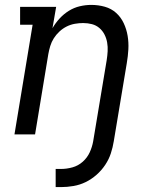

<svg xmlns="http://www.w3.org/2000/svg" viewBox="-20 -548 640 783"><path d="M207 215V141H229Q252 141 275.5 134.5Q299 128 317.5 111.5Q336 95 346 73Q356 51 360 28L415 -302Q418 -321 419 -339Q420 -357 417 -374.5Q414 -392 406 -407.5Q398 -423 385 -434Q372 -445 355 -449.5Q338 -454 319 -454Q303 -454 285.5 -451Q268 -448 252 -440Q236 -432 222.5 -419.5Q209 -407 199.5 -392Q190 -377 185 -360.5Q180 -344 177 -327L123 0H39L113 -447H62V-520H209L194 -433Q206 -454 223 -472.5Q240 -491 261 -504Q282 -517 305.5 -522.5Q329 -528 352 -528Q381 -528 407.5 -520.5Q434 -513 453.5 -495.5Q473 -478 484.5 -453.5Q496 -429 500.5 -402Q505 -375 503.5 -347Q502 -319 497 -290L444 28Q440 53 432 77.5Q424 102 409 124.5Q394 147 373.5 165Q353 183 329.5 194.5Q306 206 280 210.5Q254 215 229 215Z"/></svg>

Font: Iosevka HT Extended
Style: Italic
Weight: 400
Width: 7
Italic angle: -9°
Monospace: yes
Designer: Belleve Invis
Foundry: Belleve Invis
Version: Version 32.3.0; ttfautohint (v1.8.4)